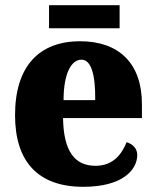

<svg xmlns="http://www.w3.org/2000/svg" viewBox="-20 -710 602 740"><path d="M169 -601H441V-690H169ZM301 10C452 10 509 -55 509 -113C509 -138 491 -155 468 -162C447 -110 412 -71 348 -71C267 -71 225 -128 223 -255H527V-309C527 -467 437 -551 289 -551C130 -551 38 -454 38 -266C38 -91 123 10 301 10ZM347 -324H225C225 -425 254 -480 294 -480C331 -480 348 -424 347 -324Z"/></svg>

Font: Noto Serif Tamil SemiCondensed Black
Style: Italic
Weight: 900
Width: 4
Italic angle: -12°
Designer: Indian Type Foundry, Tom Grace, and the Monotype Design Team
Foundry: Monotype Imaging Inc.
Version: Version 2.003